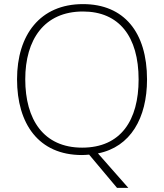

<svg xmlns="http://www.w3.org/2000/svg" viewBox="-20 -745 799 935"><path d="M696 -358C696 -588 584 -725 384 -725C175 -725 63 -575 63 -359C63 -142 168 10 379 10C391 10 402 9 414 8L550 170H605L457 2C616 -29 696 -171 696 -358ZM103 -359C103 -552 195 -689 384 -689C560 -689 655 -567 655 -358C655 -160 569 -26 380 -26C192 -26 103 -163 103 -359Z"/></svg>

Font: Noto Sans Arabic ExtLt
Style: Regular
Weight: 200
Designer: Monotype Design Team, Nadine Chahine, Nizar Qandah and Khaled Hosny
Foundry: Monotype Imaging Inc.
Version: Version 2.012